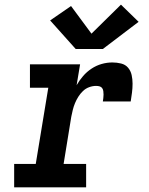

<svg xmlns="http://www.w3.org/2000/svg" viewBox="-20 -807 640 827"><path d="M41 0V-101H134L188 -429H109V-530H325L310 -440Q322 -461 338 -479.5Q354 -498 374.5 -511.5Q395 -525 418 -531.5Q441 -538 464 -538Q483 -538 501.5 -533.5Q520 -529 531.5 -515.5Q543 -502 547 -484Q551 -466 551 -446.5Q551 -427 548.5 -408Q546 -389 543 -370H423Q424 -377 425 -384.5Q426 -392 426 -399.5Q426 -407 425 -414.5Q424 -422 420 -427.5Q416 -433 409 -435Q402 -437 394 -437Q379 -437 364 -431.5Q349 -426 337.5 -415Q326 -404 317.5 -390.5Q309 -377 303 -362.5Q297 -348 293.5 -333.5Q290 -319 287 -304L254 -101H351V0ZM423 -596H306L196 -719L286 -781L374 -662L501 -787L577 -713Z"/></svg>

Font: Iosevka Slab Extended Oblique
Style: Bold
Weight: 700
Width: 7
Italic angle: -9°
Monospace: yes
Designer: Belleve Invis
Foundry: Belleve Invis
Version: Version 11.1.1; ttfautohint (v1.8.3)